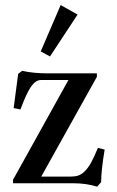

<svg xmlns="http://www.w3.org/2000/svg" viewBox="-20 -714 456 748"><path d="M174.8 -494.1 138.7 -513.7 216.3 -694.3 282.2 -657.2ZM358.4 13.2Q316.4 0 266.1 0H30.8V-13.7L246.6 -402.3H139.6Q118.7 -402.3 100.6 -376Q83.5 -351.6 59.6 -287.6L33.2 -293L50.8 -426.3L66.4 -438Q110.8 -428.2 165.5 -428.2H357.4V-414.6L140.6 -25.9H252.4Q271 -25.9 283.7 -29.8Q296.4 -33.7 309.3 -45.9Q322.3 -58.1 334.5 -79.8Q346.7 -101.6 361.3 -137.7L387.7 -131.3Q374 -48.8 374 -4.4Z"/></svg>

Font: Elstob 14pt Medium
Style: Regular
Weight: 500
Designer: Peter S. Baker
Version: Version 1.015